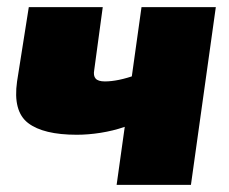

<svg xmlns="http://www.w3.org/2000/svg" viewBox="-20 -520 645 540"><path d="M269 -500 245 -323Q242 -307 249 -299Q256 -291 275 -291Q293 -291 315 -295.5Q337 -300 365 -310L383 -190Q362 -174 330 -163Q298 -152 263 -146.5Q228 -141 196 -141Q102 -141 59 -174Q16 -207 28 -291L61 -500ZM587 -500 517 0H308L378 -500Z"/></svg>

Font: Exo 2 Black
Style: Italic
Weight: 900
Italic angle: -8°
Designer: Natanael Gama
Foundry: Natanael Gama
Version: Version 2.010